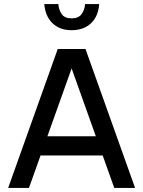

<svg xmlns="http://www.w3.org/2000/svg" viewBox="-20 -921 702 941"><path d="M148 -253H515V-159H148ZM20 0 263 -681H399L642 0H540L322 -611H340L122 0ZM331 -773Q273 -773 237.5 -807Q202 -841 197 -901H266Q268 -873 282.5 -852Q297 -831 331 -831Q365 -831 380 -852Q395 -873 397 -901H466Q462 -841 426 -807Q390 -773 331 -773Z"/></svg>

Font: Gabarito
Style: Regular
Weight: 400
Designer: Leandro Assis / Alvaro Franca / Felipe Casaprima
Foundry: Naipe Foundry
Version: Version 1.000